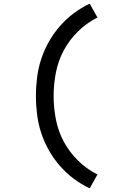

<svg xmlns="http://www.w3.org/2000/svg" viewBox="-20 -861 640 1042"><path d="M467 161Q420 139 379 108Q338 77 304.5 38.5Q271 0 245.5 -45Q220 -90 204 -138.5Q188 -187 181.5 -238Q175 -289 175 -340Q175 -391 181.5 -442Q188 -493 204 -541.5Q220 -590 245.5 -635Q271 -680 304.5 -718.5Q338 -757 379 -788Q420 -819 467 -841L509 -766Q451 -737 404 -691Q357 -645 326.5 -588.5Q296 -532 283.5 -468Q271 -404 271 -340Q271 -276 283.5 -212Q296 -148 326.5 -91.5Q357 -35 404 11Q451 57 509 86Z"/></svg>

Font: Iosevka Slab Medium Extended
Style: Regular
Weight: 500
Width: 7
Monospace: yes
Designer: Belleve Invis
Foundry: Belleve Invis
Version: Version 11.1.1; ttfautohint (v1.8.3)